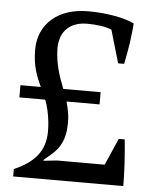

<svg xmlns="http://www.w3.org/2000/svg" viewBox="-52 -756 636 799"><g transform="rotate(5 266.5 -356.0)"><path d="M30 -330H138C148 -305 155 -274 159 -238C160 -225 161 -213 161 -198C160 -117 118 -68 33 -31V0H493C493 -24 492 -58 490 -94C488 -129 485 -165 482 -194H457L408 -82H209L153 -76V-80L186 -108C223 -139 239 -182 240 -227C243 -266 236 -297 227 -330H365V-381H209C190 -430 171 -481 170 -549C170 -565 173 -580 178 -595C193 -636 231 -660 283 -660C324 -660 362 -655 387 -644L427 -507H452C457 -530 463 -562 468 -594C472 -625 476 -657 477 -678C438 -697 366 -712 285 -712C222 -712 171 -695 135 -664C99 -633 78 -589 78 -534C78 -466 95 -424 115 -381H30Z"/></g></svg>

Font: PT Serif
Style: Regular
Weight: 400
Designer: A.Korolkova, O.Umpeleva, V.Yefimov
Foundry: ParaType Ltd
Version: Version 1.000;PS 001.000;hotconv 1.0.88;makeotf.lib2.5.64775